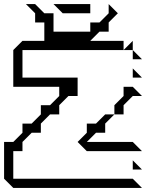

<svg xmlns="http://www.w3.org/2000/svg" viewBox="-20 -920 733 940"><path d="M585 -675 630 -720V-675ZM630 -630V-675L675 -630ZM630 -540V-585L675 -540ZM540 -360V-405L585 -450V-495H630L675 -450H630L585 -405V-360ZM360 -225 405 -270V-315H450L495 -360H540L495 -315V-270H450L405 -225H630L675 -180H405ZM0 -45V-225H45L90 -270V-315H135L180 -360V-405H225L270 -450V-495H45V-675L90 -720H585V-675H90V-540H360V-450H315L270 -405V-360H225L180 -315V-270H135L90 -225V-180H45V-45H630L675 0H45ZM630 -90V-135L675 -90ZM287 -855 242 -900H422V-855ZM197 -720V-810H152V-855L107 -900H152L197 -855H242V-765H422V-810H467L512 -855V-900L557 -855L512 -810V-765H467L422 -720Z"/></svg>

Font: Rubik Iso
Style: Regular
Weight: 400
Designer: Hubert and Fischer, NaN
Foundry: Hubert and Fischer, NaN
Version: Version 2.200